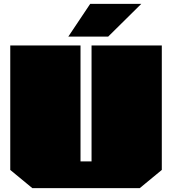

<svg xmlns="http://www.w3.org/2000/svg" viewBox="-20 -972 889 992"><path d="M333 -783 446 -952H710L539 -783ZM147 0 33 -94V-737H396V-138H453V-737H816V-94L702 0Z"/></svg>

Font: Tomorrow Black
Style: Regular
Weight: 900
Designer: Tony de Marco, Monica Rizzolli
Foundry: Just in Type
Version: Version 2.002